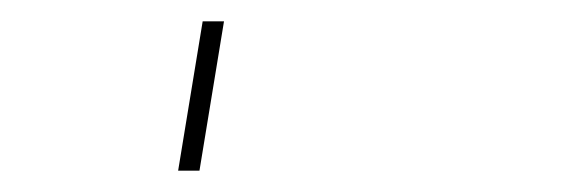

<svg xmlns="http://www.w3.org/2000/svg" viewBox="-20 60 540 180"><path d="M147 220 170 80H190L167 220Z"/></svg>

Font: Iosevka Term Curly Thin
Style: Italic
Weight: 100
Italic angle: -9°
Designer: Belleve Invis
Foundry: Belleve Invis
Version: Version 32.3.0